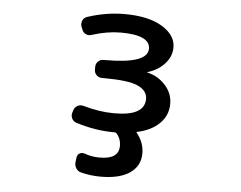

<svg xmlns="http://www.w3.org/2000/svg" viewBox="-53 -620 1105 880"><g transform="rotate(5 500.0 -180.0)"><path d="M612.3 -299.8Q612.3 -299.8 612.3 -298.8Q612.3 -297.9 612.3 -297.9Q660.2 -287.1 692.4 -252.9Q729.5 -214.8 729.5 -164.1Q729.5 -109.4 690.4 -72.3Q653.3 -36.1 588.9 -22.5Q585 -21.5 587.9 -18.6Q622.1 23.4 622.1 73.2Q622.1 130.9 575.2 163.6Q528.3 196.3 440.4 196.3Q392.6 196.3 348.6 184.6Q334 180.7 326.2 167.5Q318.4 154.3 320.3 139.6L323.2 117.2Q325.2 104.5 336.4 98.6Q347.7 92.8 359.4 97.7Q392.6 109.4 425.8 109.4Q427.7 109.4 429.7 109.4Q516.6 109.4 516.6 47.9Q516.6 14.6 495.1 -8.8Q492.2 -11.7 487.3 -11.7H485.4Q397.5 -11.7 308.6 -40Q293.9 -44.9 288.1 -57.6Q284.2 -65.4 284.2 -73.2Q284.2 -79.1 286.1 -85L290 -97.7Q294.9 -111.3 307.6 -117.7Q320.3 -124 334 -120.1Q409.2 -98.6 474.6 -98.6Q477.5 -98.6 479.5 -98.6Q617.2 -98.6 617.2 -176.8Q617.2 -214.8 573.2 -234.9Q529.3 -254.9 416 -254.9H407.2Q392.6 -254.9 382.3 -265.1Q372.1 -275.4 372.1 -289.1V-302.7Q372.1 -317.4 382.3 -327.6Q392.6 -337.9 407.2 -337.9H416Q610.4 -337.9 610.4 -407.2Q610.4 -469.7 475.6 -469.7Q413.1 -469.7 342.8 -447.3Q329.1 -442.4 315.9 -448.7Q302.7 -455.1 298.8 -468.8L293 -482.4Q289.1 -497.1 294.9 -509.8Q300.8 -522.5 314.5 -527.3Q400.4 -555.7 485.4 -555.7Q595.7 -555.7 658.7 -517.6Q721.7 -479.5 721.7 -422.9Q721.7 -378.9 688.5 -344.7Q659.2 -313.5 612.3 -299.8Z"/></g></svg>

Font: Gen Jyuu Gothic L Monospace Medium
Style: Regular
Weight: 500
Designer: [Source Han Sans]
Ryoko NISHIZUKA  (kana & ideographs); Paul D. Hunt (Latin, Greek & Cyrillic); Wenlong ZHANG  (bopomofo
Version: Version 1.002.20150607